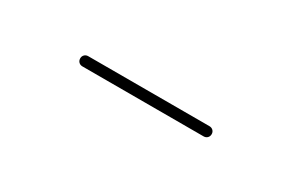

<svg xmlns="http://www.w3.org/2000/svg" viewBox="-7 -746 383 253"><g transform="rotate(30 185.0 -619.0)"><path d="M85.2 -619.3Q85.2 -622.6 87.4 -624.8Q89.6 -627 93 -627H277.4Q280.7 -627 283 -624.8Q285.2 -622.6 285.2 -619.3Q285.2 -615.9 283 -613.7Q280.7 -611.5 277.4 -611.5H93Q89.6 -611.5 87.4 -613.7Q85.2 -615.9 85.2 -619.3Z"/></g></svg>

Font: 26F Galaxy Hebrew Hairline
Style: Regular
Weight: 50
Designer: C₂₉H₂₅N₃O₅
Version: Version 1.000